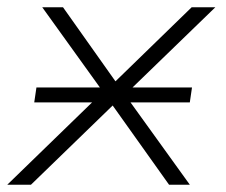

<svg xmlns="http://www.w3.org/2000/svg" viewBox="-23 -507 619 527"><path d="M-3 0 270 -265 272 -238 93 -487H150L298 -278H288L503 -487H568L314 -241L310 -261L498 0H441L283 -222H291L62 0ZM71 -226 77 -267H504L498 -226Z"/></svg>

Font: Nunito Sans 10pt SemiExpanded ExtraLight
Style: Italic
Weight: 250
Width: 6
Italic angle: -9°
Designer: Vernon Adams
Foundry: Vernon Adams
Version: Version 3.101;gftools[0.9.27]